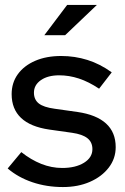

<svg xmlns="http://www.w3.org/2000/svg" viewBox="-20 -745 505 775"><path d="M234 10Q168 10 110.5 -9.5Q53 -29 11 -65L66 -131Q105 -100 146.5 -83.5Q188 -67 231 -67Q285 -67 319 -88Q353 -109 353 -143Q353 -171 333 -187Q313 -203 271 -209L179 -222Q103 -233 65 -269Q27 -305 27 -365Q27 -411 52 -445.5Q77 -480 122 -499.5Q167 -519 227 -519Q282 -519 333 -503Q384 -487 431 -453L380 -387Q338 -415 298.5 -428Q259 -441 219 -441Q173 -441 145 -421.5Q117 -402 117 -371Q117 -343 136.5 -327.5Q156 -312 201 -306L293 -293Q369 -282 408 -246.5Q447 -211 447 -151Q447 -105 419 -68.5Q391 -32 343 -11Q295 10 234 10ZM159 -603 251 -725H371L243 -603Z"/></svg>

Font: Red Hat Display Medium
Style: Regular
Weight: 500
Designer: Pentagram, MCKL
Foundry: Pentagram, MCKL
Version: Version 1.023